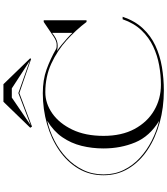

<svg xmlns="http://www.w3.org/2000/svg" viewBox="54 -1042 998 1146"><g transform="rotate(-90 553.0 -469.0)"><path d="M570.5 -852.5 370.5 -777 363.5 -787.5 518.5 -947.5H623.5L778.5 -787.5L773.5 -782.5ZM570.5 -858.5 763.5 -790 598.5 -897.5H543.5L378.5 -785ZM995 -707H1005V-451.5H995Q948.5 -513.5 886.2 -569.8Q824 -626 746.2 -661.8Q668.5 -697.5 575.5 -697.5Q508.5 -697.5 449 -655.8Q389.5 -614 352.2 -536.2Q315 -458.5 315 -350Q315 -241.5 356.2 -165Q397.5 -88.5 466.8 -48Q536 -7.5 620 -7.5Q677 -7.5 736 -18Q795 -28.5 848.8 -53.8Q902.5 -79 945 -123.5Q987.5 -168 1011 -236H1026Q1001.5 -163.5 957 -115.8Q912.5 -68 853.5 -40.5Q794.5 -13 726 -1.5Q657.5 10 585 10Q484.5 10 393.5 -15Q302.5 -40 232 -86.8Q161.5 -133.5 120.8 -200.2Q80 -267 80 -350Q80 -433.5 119.8 -500.2Q159.5 -567 228.2 -614.5Q297 -662 385.2 -687.2Q473.5 -712.5 570 -712.5Q649.5 -712.5 711.8 -690Q774 -667.5 833.5 -633.5Q842.5 -628.5 862.5 -629.8Q882.5 -631 908.5 -648.5ZM240 -350Q240 -418.5 255.5 -481.2Q271 -544 307 -596.2Q343 -648.5 405 -686Q344.5 -672.5 287.2 -643.2Q230 -614 184.2 -570.8Q138.5 -527.5 111.8 -472Q85 -416.5 85 -350Q85 -283.5 111.8 -229Q138.5 -174.5 184 -132.8Q229.5 -91 286.8 -62Q344 -33 405 -18Q312 -74.5 276 -161Q240 -247.5 240 -350ZM821.5 -628Q838.5 -617 859 -600.2Q879.5 -583.5 898.5 -566.2Q917.5 -549 930 -535.5V-657Q895 -629 869.5 -625.2Q844 -621.5 821.5 -628Z"/></g></svg>

Font: Engraving Unshaded CC
Style: Bold
Weight: 700
Designer: indestructible type*
Foundry: Cowboy Collective
Version: Version 1.000